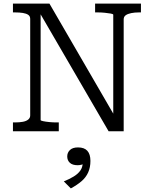

<svg xmlns="http://www.w3.org/2000/svg" viewBox="-20 -730 850 1068"><path d="M52 0V-49H63Q88 -49 107 -52.5Q126 -56 137 -65Q148 -74 148 -88V-625Q148 -640 137 -647.5Q126 -655 107 -658Q88 -661 63 -661H52V-710H255L621 -79L610 -74V-648Q610 -652 596.5 -654.5Q583 -657 563 -659Q543 -661 523 -661H509V-710H764V-661H753Q729 -661 709.5 -657Q690 -653 679 -645Q668 -637 668 -622V0H584L191 -676L206 -677V-62Q206 -59 220 -56Q234 -53 254.5 -51Q275 -49 293 -49H307V0ZM374 318 335 279Q367 266 390.5 251.5Q414 237 427 218.5Q440 200 440 175L452 177Q445 183 434 186Q423 189 412 189Q383 189 368.5 175.5Q354 162 354 140Q354 119 369 104.5Q384 90 414 90Q449 90 466 109Q483 128 483 165Q483 201 470.5 229Q458 257 433.5 278Q409 299 374 318Z"/></svg>

Font: Roboto Serif Light
Style: Regular
Weight: 300
Designer: Greg Gazdowicz
Foundry: Commercial Type
Version: Version 1.008